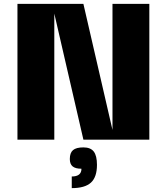

<svg xmlns="http://www.w3.org/2000/svg" viewBox="-20 -720 860 990"><path d="M560 -700H750V0H410L260 -650V0H70V-700H410L560 -50ZM480 130Q480 193 449 221.5Q418 250 350 250V190Q400 190 400 150Q369 150 354.5 138Q340 126 340 100Q340 68 356.5 54Q373 40 410 40Q447 40 463.5 61.5Q480 83 480 130Z"/></svg>

Font: Fivo Sans Modern Heavy
Style: Regular
Weight: 900
Designer: Alexander Slobzheninov
Foundry: Alexander Slobzheninov
Version: 1.0